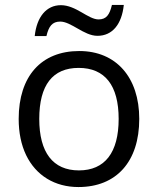

<svg xmlns="http://www.w3.org/2000/svg" viewBox="-20 -753 644 783"><path d="M377.4 -606.9C438.5 -606.9 476.6 -654.3 484.9 -732.9H436.5C426.8 -692.4 413.6 -673.8 381.8 -673.8C360.8 -673.8 337.4 -688.5 312 -703.1C286.6 -717.8 258.3 -731.9 228.5 -731.9C169.4 -731.9 129.9 -684.6 121.6 -606H169.4C178.7 -645.5 192.9 -665 225.6 -665C247.6 -665 271.5 -650.9 297.4 -636.2C322.8 -621.6 349.6 -606.9 377.4 -606.9ZM547.9 -268.1C547.9 -438 453.1 -544.9 303.2 -544.9C148.4 -544.9 56.2 -442.4 56.2 -268.1C56.2 -211.9 66.4 -162.6 86.4 -120.6C127 -36.6 204.1 9.8 299.8 9.8C454.6 9.8 547.9 -93.8 547.9 -268.1ZM140.1 -268.1C140.1 -406.2 194.8 -476.1 300.8 -476.1C408.2 -476.1 463.9 -404.3 463.9 -268.1C463.9 -130.9 407.7 -58.1 301.8 -58.1C195.8 -58.1 140.1 -131.3 140.1 -268.1Z"/></svg>

Font: Open Sans
Style: Regular
Weight: 400
Foundry: Ascender Corporation
Version: Version 1.100;PS 001.100;hotconv 1.0.88;makeotf.lib2.5.64775